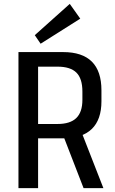

<svg xmlns="http://www.w3.org/2000/svg" viewBox="-20 -968 590 988"><path d="M75 -700H305Q403 -700 452.5 -651Q502 -602 502 -503V-447Q502 -352 452 -304Q402 -256 305 -256H171V-330H276Q341 -330 372.5 -360.5Q404 -391 404 -454V-497Q404 -564 373 -594.5Q342 -625 276 -625H153L176 -654V0H75ZM302 -279H403L512 0H410ZM393 -872 189 -743 159 -787 339 -948Z"/></svg>

Font: Pathway Extreme SemiCondensed Medium
Style: Regular
Weight: 500
Width: 4
Version: Version 1.001;gftools[0.9.26]